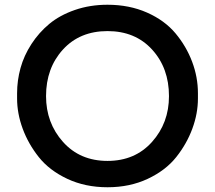

<svg xmlns="http://www.w3.org/2000/svg" viewBox="-20 -771 905 809"><path d="M52 -356V-378Q52 -432 66.5 -484.5Q81 -537 112.5 -585.5Q144 -634 188 -670.5Q232 -707 295.5 -729Q359 -751 433 -751Q525 -751 599.5 -718Q674 -685 719.5 -630.5Q765 -576 789.5 -511Q814 -446 814 -378V-356Q814 -293 790.5 -229Q767 -165 722.5 -109Q678 -53 602.5 -17.5Q527 18 433 18Q339 18 263.5 -17.5Q188 -53 143.5 -109Q99 -165 75.5 -229Q52 -293 52 -356ZM692 -366Q692 -484 621 -562Q550 -640 433 -640Q316 -640 245 -562Q174 -484 174 -366Q174 -253 245.5 -173Q317 -93 433 -93Q549 -93 620.5 -173Q692 -253 692 -366Z"/></svg>

Font: Cazoo Sans Medium
Style: Regular
Weight: 500
Designer: Jonathan Barnbrook, Julián Moncada
Foundry: Barnbrook Fonts
Version: Version 2.000;Glyphs 3.3 (3337)